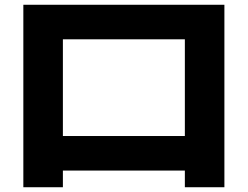

<svg xmlns="http://www.w3.org/2000/svg" viewBox="-20 -743 1040 806"><path d="M78 43V-723H922V43H756V-27H244V43ZM244 -172H756V-578H244Z"/></svg>

Font: M PLUS 2 Thin ExtraBold
Style: Regular
Weight: 800
Version: Version 1.001